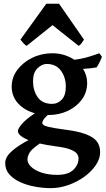

<svg xmlns="http://www.w3.org/2000/svg" viewBox="-20 -749 557 1010"><path d="M246.6 240.7Q208.5 240.7 166.7 233.4Q125 226.1 88.9 210.2Q52.7 194.3 30 169.2Q7.3 144 7.3 108.4Q7.3 92.3 17.3 75Q27.3 57.6 53.7 36.4Q80.1 15.1 129.9 -12.2Q74.2 -34.7 74.2 -60.1Q74.2 -71.3 94.2 -95.7Q114.3 -120.1 163.1 -153.3Q108.4 -168.5 75 -205.3Q41.5 -242.2 41.5 -293.9Q41.5 -341.8 71.3 -381.6Q101.1 -421.4 149.9 -445.1Q198.7 -468.8 255.4 -468.8Q289.1 -468.8 318.4 -459.5Q347.7 -450.2 371.1 -434.6Q413.1 -439.9 448 -450.7Q482.9 -461.4 502.4 -468.8L516.1 -450.7Q512.7 -439.9 504.6 -423.3Q496.6 -406.7 488.3 -394.5Q471.7 -391.6 454.6 -389.6Q437.5 -387.7 417 -386.7Q438.5 -351.6 438.5 -313Q438.5 -263.2 410.4 -225.1Q382.3 -187 336.2 -165.5Q290 -144 235.8 -144H231Q212.4 -127 207.3 -116.5Q202.1 -106 202.1 -103Q202.1 -97.2 208.5 -91.8Q214.8 -86.4 238.3 -80.8Q261.7 -75.2 312.5 -68.4Q389.2 -59.1 431.2 -43.2Q473.1 -27.3 490 -4.2Q506.8 19 506.8 51.3Q506.8 85.9 484.1 119.6Q461.4 153.3 423.6 180.7Q385.7 208 339.6 224.4Q293.5 240.7 246.6 240.7ZM254.9 -202.6Q283.7 -202.6 304.9 -224.9Q326.2 -247.1 326.2 -293Q326.2 -342.3 300.3 -377.4Q274.4 -412.6 225.1 -412.6Q201.2 -412.6 177.5 -390.1Q153.8 -367.7 153.8 -321.8Q153.8 -272.9 178.2 -237.8Q202.6 -202.6 254.9 -202.6ZM280.8 170.9Q338.4 170.9 365.7 144.5Q393.1 118.2 393.1 84Q393.1 71.3 384.3 59.3Q375.5 47.4 349.4 37.1Q323.2 26.9 271.5 20.5Q248 17.6 227.5 13.7Q207 9.8 189 5.9Q144 37.1 134.3 56.2Q124.5 75.2 124.5 89.4Q124.5 110.8 145 129.6Q165.5 148.4 200.9 159.7Q236.3 170.9 280.8 170.9ZM120.1 -507.8Q112.3 -511.7 103.3 -521.5Q94.2 -531.2 87.4 -540.5L223.6 -729.5H290.5L421.9 -540.5Q416 -531.2 408.9 -521.5Q401.9 -511.7 393.6 -507.8L256.3 -616.7Z"/></svg>

Font: David Libre
Style: Bold
Weight: 700
Designer: Ismar David, J. Victor Gaultney, Annie Olsen and Meir Sadan
Foundry: Monotype Imaging Inc. & SIL International
Version: Version 1.100; ttfautohint (v1.8.4.7-5d5b)